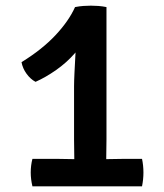

<svg xmlns="http://www.w3.org/2000/svg" viewBox="-20 -658 580 678"><path d="M356 -165.5Q356 -145 355.5 -126.2Q355 -107.5 355 -86.5V-46.5H242.5V-86.5Q242.5 -107.5 242 -126.2Q241.5 -145 241.5 -165.5V-353Q241.5 -371 243 -401.2Q244.5 -431.5 246.2 -462.8Q248 -494 248 -514L245 -633Q260.5 -636 274.5 -637Q288.5 -638 301 -638Q313.5 -638 327.2 -637Q341 -636 356 -633ZM183 -97Q193.5 -97 213.5 -96.5Q233.5 -96 244.5 -96H353Q364 -96 385 -96.5Q406 -97 416.5 -97H481.5Q486.5 -74 486.5 -48.5Q486.5 -24.5 481.5 0H94.5Q88.5 -25.5 88.5 -48.5Q88.5 -74 94.5 -97ZM56 -438.5Q129 -483.5 176 -533.8Q223 -584 245 -633L287.5 -540.5Q273.5 -503 244.2 -469.8Q215 -436.5 178.2 -410.8Q141.5 -385 105.5 -369Q87.5 -378.5 73.8 -397.5Q60 -416.5 56 -438.5Z"/></svg>

Font: Signika Medium
Style: Regular
Weight: 500
Designer: Anna Giedry
Foundry: Anna Giedry
Version: Version 2.000